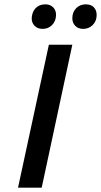

<svg xmlns="http://www.w3.org/2000/svg" viewBox="-20 -864 465 884"><path d="M126 -779Q126 -785 128 -795Q133 -818 149 -831Q165 -844 189 -844Q211 -844 224.5 -830.5Q238 -817 238 -796Q238 -768 220.5 -749.5Q203 -731 176 -731Q154 -731 140 -744.5Q126 -758 126 -779ZM313 -780Q313 -808 330.5 -826Q348 -844 375 -844Q399 -844 412 -830.5Q425 -817 425 -795Q425 -767 407 -749Q389 -731 363 -731Q340 -731 326.5 -745Q313 -759 313 -780ZM205 -658H313L172 0H63Z"/></svg>

Font: Ysabeau Infant Semibold
Style: Italic
Weight: 600
Italic angle: -12°
Designer: Christian Thalmann (Catharsis Fonts)
Version: Version 0.003